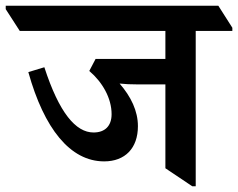

<svg xmlns="http://www.w3.org/2000/svg" viewBox="-72 -644 832 671"><path d="M292 -80C365 -80 410 -126 410 -203C410 -256 386 -306 346 -352C363 -350 385 -349 410 -349H506V-56L600 7H612V-536H740V-547L691 -624H-52V-612L-3 -536H506V-438H262L240 -396C286 -357 318 -301 318 -245C318 -203 294 -181 255 -181C193 -181 135 -249 83 -409L27 -392C82 -195 173 -80 292 -80Z"/></svg>

Font: Noto Serif Devanagari SemiBold
Style: Regular
Weight: 600
Designer: Universal Thirst, Indian Type Foundry and the Monotype Design Team
Foundry: Monotype Imaging Inc.
Version: Version 2.004